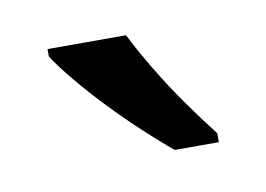

<svg xmlns="http://www.w3.org/2000/svg" viewBox="-35 -812 351 253"><g transform="rotate(-10 140.5 -686.0)"><path d="M145 -766Q156 -744 172.5 -716.5Q189 -689 207.5 -663Q226 -637 241 -618V-606H182Q165 -620 144 -639.5Q123 -659 102.5 -680.5Q82 -702 65.5 -722Q49 -742 40 -756V-766Z"/></g></svg>

Font: ukorean25
Style: Book
Weight: 400
Designer: Jelle Bosma - Monotype Design Team
Foundry: Monotype Imaging Inc.
Version: Version 2.003